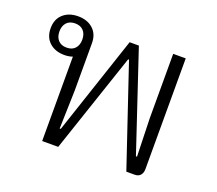

<svg xmlns="http://www.w3.org/2000/svg" viewBox="-98 -688 926 821"><g transform="rotate(20 364.5 -277.0)"><path d="M165 -384Q148 -378 128 -378Q86 -378 60 -401.5Q34 -425 34 -466Q34 -507 60 -530.5Q86 -554 128 -554Q170 -554 196 -530.5Q222 -507 222 -466V-249L217 -76H222L372 -525H414L564 -76H569L564 -249V-542H621V-38Q621 -21 612 -10.5Q603 0 586 0H548L395 -454H391L238 0H165ZM126 -411Q151 -411 164.5 -426Q178 -441 178 -466Q178 -491 164.5 -506Q151 -521 126 -521Q101 -521 87.5 -506Q74 -491 74 -466Q74 -441 87.5 -426Q101 -411 126 -411Z"/></g></svg>

Font: IBM Plex Sans Thai Looped Light
Style: Regular
Weight: 300
Designer: Mike Abbink, Paul van der Laan, Pieter van Rosmalen, Ben Mitchell, Mark Frömberg
Foundry: Bold Monday
Version: Version 1.1